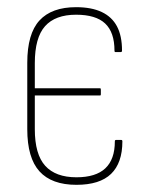

<svg xmlns="http://www.w3.org/2000/svg" viewBox="-20 -507 415 535"><path d="M193 8Q124 8 90 -29.5Q56 -67 56 -147V-332Q56 -413 90 -450Q124 -487 192 -487Q235 -487 263.5 -473.5Q292 -460 306 -433.5Q320 -407 320 -366Q320 -365 319.5 -363.5Q319 -362 317 -362H301Q299 -362 299 -366Q299 -417 273 -441.5Q247 -466 192 -466Q134 -466 105.5 -434Q77 -402 77 -331V-261H259Q261 -261 261 -257V-244Q261 -241 259 -241H77V-147Q77 -77 106 -45Q135 -13 193 -13Q247 -13 273.5 -38Q300 -63 300 -113Q300 -117 303 -117H318Q321 -117 321 -113Q321 -53 289.5 -22.5Q258 8 193 8Z"/></svg>

Font: Sofia Sans Condensed Thin
Style: Regular
Weight: 250
Version: Version 4.100